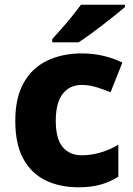

<svg xmlns="http://www.w3.org/2000/svg" viewBox="-20 -786 566 816"><path d="M314 10Q233 10 172.5 -20Q112 -50 78.5 -112Q45 -174 45 -272Q45 -372 81.5 -435.5Q118 -499 182 -529Q246 -559 327 -559Q376 -559 420 -548.5Q464 -538 500 -520L450 -394Q418 -407 388 -416Q358 -425 327 -425Q276 -425 246.5 -387Q217 -349 217 -273Q217 -196 246.5 -161Q276 -126 327 -126Q368 -126 408 -138Q448 -150 483 -171V-35Q450 -14 409.5 -2Q369 10 314 10ZM511 -756Q495 -742 470 -722Q445 -702 416.5 -680Q388 -658 361 -638.5Q334 -619 314 -606H202V-620Q218 -638 241 -663.5Q264 -689 286 -716.5Q308 -744 324 -766H511Z"/></svg>

Font: Noto Sans Syriac ExtraBold
Style: Regular
Weight: 800
Designer: Patrick Giasson and the Monotype Design Team
Foundry: Monotype Imaging Inc.
Version: Version 3.000; ttfautohint (v1.8.4.7-5d5b)